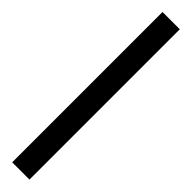

<svg xmlns="http://www.w3.org/2000/svg" viewBox="23 -125 448 448"><g transform="rotate(-45 247.0 98.5)"><path d="M-1 70H495V127H-1Z"/></g></svg>

Font: Bitter Pro
Style: Regular
Weight: 400
Designer: Sol Matas, and Bitter project Authors
Foundry: Sol Matas
Version: Version 1.010